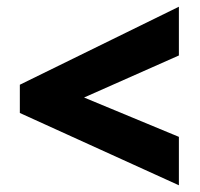

<svg xmlns="http://www.w3.org/2000/svg" viewBox="-20 -647 594 571"><path d="M512 -96V-240L230 -357L512 -482V-627L39 -395V-311Z"/></svg>

Font: Noto Sans Thai SemCond Blk
Style: Regular
Weight: 900
Width: 4
Designer: Monotype Design Team
Foundry: Monotype Imaging Inc.
Version: Version 2.002